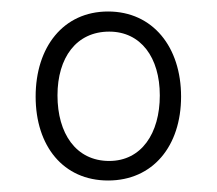

<svg xmlns="http://www.w3.org/2000/svg" viewBox="-20 -747 377 334"><path d="M168 -433C246 -433 295 -493 295 -579C295 -665 246 -727 168 -727C90 -727 42 -665 42 -579C42 -493 90 -433 168 -433ZM170 -467C112 -467 80 -515 80 -581C80 -647 113 -692 170 -692C225 -692 258 -647 258 -581C258 -515 226 -467 170 -467Z"/></svg>

Font: Noto Serif Georgian Condensed Light
Style: Regular
Weight: 300
Width: 3
Designer: Monotype Design Team, Akaki Razmadze
Foundry: Google LLC
Version: Version 2.003